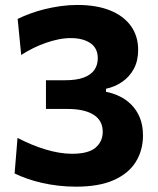

<svg xmlns="http://www.w3.org/2000/svg" viewBox="-20 -722 622 756"><path d="M279.5 13Q243.5 13 209.2 9Q175 5 143.8 -2.2Q112.5 -9.5 85.8 -19Q59 -28.5 37.5 -39L49 -179Q76 -165 103.5 -153.5Q131 -142 158.2 -133.8Q185.5 -125.5 212.2 -121Q239 -116.5 263.5 -116.5Q328.5 -116.5 356.5 -140.8Q384.5 -165 384.5 -203Q384.5 -247.5 348.5 -270.2Q312.5 -293 245.5 -293Q223.5 -293 202.8 -293Q182 -293 161 -293V-406Q179.5 -406 198.2 -406Q217 -406 236 -406Q281.5 -406 310 -416.8Q338.5 -427.5 351.8 -447Q365 -466.5 365 -492.5Q365 -532.5 335.8 -552.2Q306.5 -572 258.5 -572Q235 -572 210.2 -567Q185.5 -562 160.5 -553.2Q135.5 -544.5 111 -532.5Q86.5 -520.5 63.5 -505.5L49.5 -647.5Q72 -658.5 99 -668.5Q126 -678.5 156.5 -686Q187 -693.5 219.5 -698Q252 -702.5 284.5 -702.5Q360.5 -702.5 414 -680.8Q467.5 -659 495.8 -619.2Q524 -579.5 524 -525.5Q524 -482.5 507 -451Q490 -419.5 461.2 -399.8Q432.5 -380 397.5 -372.5V-360.5Q424 -355.5 450 -343.2Q476 -331 497 -310Q518 -289 530.5 -259Q543 -229 543 -188.5Q543 -130.5 514.8 -84.8Q486.5 -39 428.2 -13Q370 13 279.5 13Z"/></svg>

Font: Commissioner Thin
Style: Bold
Weight: 700
Version: Version 1.001;gftools[0.9.23]